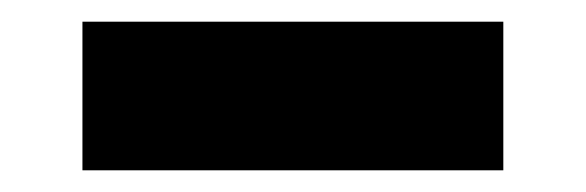

<svg xmlns="http://www.w3.org/2000/svg" viewBox="-20 -703 540 177"><path d="M444 -683V-546H56V-683Z"/></svg>

Font: Prodigy Sans Black
Style: Regular
Weight: 900
Designer: Wei Huang
Foundry: Wei Huang
Version: Version 1.003; ttfautohint (v1.8.3)